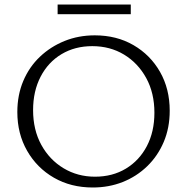

<svg xmlns="http://www.w3.org/2000/svg" viewBox="-20 -824 831 853"><path d="M392 9Q295 9 219.5 -34.5Q144 -78 100.5 -154Q57 -230 57 -326Q57 -402 83.5 -464.5Q110 -527 157.5 -572Q205 -617 267 -642Q329 -667 401 -667Q498 -667 573 -623.5Q648 -580 691 -504.5Q734 -429 734 -332Q734 -256 707.5 -193.5Q681 -131 634 -85.5Q587 -40 525.5 -15.5Q464 9 392 9ZM402 -39Q480 -39 539.5 -75Q599 -111 632.5 -175Q666 -239 666 -323Q666 -411 629.5 -477.5Q593 -544 531 -581.5Q469 -619 390 -619Q313 -619 253.5 -583.5Q194 -548 160.5 -483.5Q127 -419 127 -335Q127 -247 163.5 -180.5Q200 -114 262.5 -76.5Q325 -39 402 -39ZM236 -761V-804H561V-761Z"/></svg>

Font: Ysabeau Office Light
Style: Regular
Weight: 300
Designer: Christian Thalmann (Catharsis Fonts)
Version: Version 2.001;gftools[0.9.30]; featfreeze: tnum,lnum,ss02